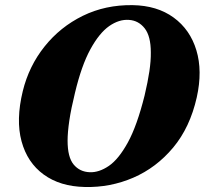

<svg xmlns="http://www.w3.org/2000/svg" viewBox="-20 -734 821 767"><path d="M509.5 -713.5Q607.5 -712 673.5 -664Q739.5 -616 764.5 -533.2Q789.5 -450.5 766 -345Q739 -225 671.8 -144.5Q604.5 -64 512.5 -24.2Q420.5 15.5 319 13Q220 11 154.5 -36.8Q89 -84.5 66 -169.8Q43 -255 71 -370Q95.5 -470 158 -548.2Q220.5 -626.5 310.8 -670.8Q401 -715 509.5 -713.5ZM338.5 -46Q375.5 -44.5 414.8 -71.2Q454 -98 490.8 -165Q527.5 -232 557.5 -352Q570.5 -407 576.8 -449.5Q583 -492 582.5 -524.5Q582.5 -589.5 558 -620.8Q533.5 -652 495.5 -654.5Q456 -657.5 416.2 -629.8Q376.5 -602 341 -537Q305.5 -472 279.5 -363Q264 -300 257 -252.8Q250 -205.5 250 -172Q250 -106 274.2 -76.8Q298.5 -47.5 338.5 -46Z"/></svg>

Font: Fraunces 9pt
Style: Bold Italic
Weight: 700
Italic angle: -16°
Version: Version 1.000;[b76b70a41]